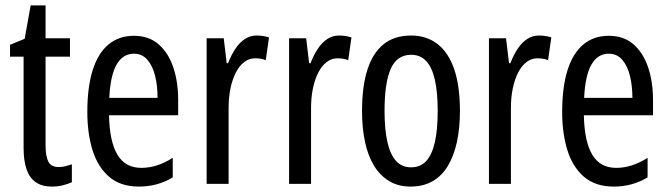

<svg xmlns="http://www.w3.org/2000/svg" viewBox="-20 -678 2468 708"><path d="M197 -62Q209 -62 221 -65Q233 -68 245 -72V-6Q229 1 211 5.5Q193 10 170 10Q135 10 112 -6Q89 -22 78 -53.5Q67 -85 67 -133V-469H17V-513L71 -535L93 -658H148V-537H238V-469H148V-143Q148 -103 158 -82.5Q168 -62 197 -62Z M474 -546Q529 -546 565 -514.5Q601 -483 619 -429.5Q637 -376 637 -309V-253H382Q384 -156 413 -107.5Q442 -59 501 -59Q530 -59 558.5 -68Q587 -77 617 -96V-24Q589 -7 558 1.5Q527 10 492 10Q424 10 382 -26.5Q340 -63 321 -125Q302 -187 302 -265Q302 -356 321.5 -418.5Q341 -481 379.5 -513.5Q418 -546 474 -546ZM474 -480Q433 -480 410 -440Q387 -400 383 -317H561Q561 -361 552 -398Q543 -435 523.5 -457.5Q504 -480 474 -480Z M926 -547Q937 -547 948.5 -545.5Q960 -544 972 -540L960 -456Q951 -460 941 -461.5Q931 -463 920 -463Q899 -463 881 -449.5Q863 -436 850 -411Q837 -386 830 -352.5Q823 -319 823 -280V0H742V-537H805L816 -445H821Q833 -476 848.5 -499Q864 -522 883.5 -534.5Q903 -547 926 -547Z M1230 -547Q1241 -547 1252.5 -545.5Q1264 -544 1276 -540L1264 -456Q1255 -460 1245 -461.5Q1235 -463 1224 -463Q1203 -463 1185 -449.5Q1167 -436 1154 -411Q1141 -386 1134 -352.5Q1127 -319 1127 -280V0H1046V-537H1109L1120 -445H1125Q1137 -476 1152.5 -499Q1168 -522 1187.5 -534.5Q1207 -547 1230 -547Z M1676 -269Q1676 -206 1665 -155Q1654 -104 1632 -67Q1610 -30 1575.5 -10Q1541 10 1494 10Q1449 10 1415.5 -10Q1382 -30 1359.5 -66.5Q1337 -103 1326 -154.5Q1315 -206 1315 -269Q1315 -358 1334.5 -420Q1354 -482 1394 -514.5Q1434 -547 1496 -547Q1553 -547 1593.5 -515.5Q1634 -484 1655 -422.5Q1676 -361 1676 -269ZM1398 -269Q1398 -201 1408.5 -154.5Q1419 -108 1440.5 -84.5Q1462 -61 1496 -61Q1530 -61 1551.5 -84Q1573 -107 1583.5 -153.5Q1594 -200 1594 -269Q1594 -338 1583.5 -384Q1573 -430 1551.5 -453Q1530 -476 1496 -476Q1444 -476 1421 -424.5Q1398 -373 1398 -269Z M1967 -547Q1978 -547 1989.5 -545.5Q2001 -544 2013 -540L2001 -456Q1992 -460 1982 -461.5Q1972 -463 1961 -463Q1940 -463 1922 -449.5Q1904 -436 1891 -411Q1878 -386 1871 -352.5Q1864 -319 1864 -280V0H1783V-537H1846L1857 -445H1862Q1874 -476 1889.5 -499Q1905 -522 1924.5 -534.5Q1944 -547 1967 -547Z M2225 -546Q2280 -546 2316 -514.5Q2352 -483 2370 -429.5Q2388 -376 2388 -309V-253H2133Q2135 -156 2164 -107.5Q2193 -59 2252 -59Q2281 -59 2309.5 -68Q2338 -77 2368 -96V-24Q2340 -7 2309 1.5Q2278 10 2243 10Q2175 10 2133 -26.5Q2091 -63 2072 -125Q2053 -187 2053 -265Q2053 -356 2072.5 -418.5Q2092 -481 2130.5 -513.5Q2169 -546 2225 -546ZM2225 -480Q2184 -480 2161 -440Q2138 -400 2134 -317H2312Q2312 -361 2303 -398Q2294 -435 2274.5 -457.5Q2255 -480 2225 -480Z"/></svg>

Font: Noto Sans Thai ExtraCondensed
Style: Regular
Weight: 400
Width: 2
Designer: Monotype Design Team
Foundry: Monotype Imaging Inc.
Version: Version 2.002